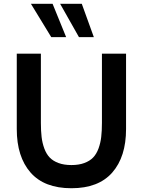

<svg xmlns="http://www.w3.org/2000/svg" viewBox="-20 -985 758 1019"><path d="M259 -965 331 -788H252L144 -965ZM414 -965 478 -788H399L299 -965ZM69 -300V-700H197V-333Q197 -290 200.8 -258Q204.5 -226 215.2 -196.8Q226 -167.5 243.8 -149Q261.5 -130.5 290.5 -119.8Q319.5 -109 359 -109Q398.5 -109 427.5 -119.8Q456.5 -130.5 474.2 -149Q492 -167.5 502.8 -196.8Q513.5 -226 517.2 -258Q521 -290 521 -333V-700H649V-300Q649 -153 576 -69.5Q503 14 359 14Q215 14 142 -69.5Q69 -153 69 -300Z"/></svg>

Font: Cabin
Style: Bold
Weight: 700
Designer: Pablo Impallari
Foundry: Pablo Impallari. http://www.impallari.com Igino Marini. http://www.ikern.com
Version: Version 3.001;hotconv 1.0.109;makeotfexe 2.5.65596